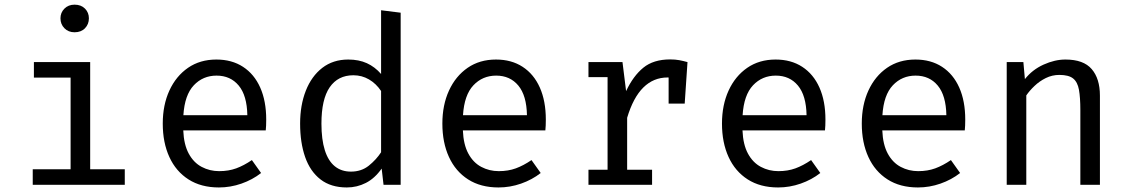

<svg xmlns="http://www.w3.org/2000/svg" viewBox="-20 -793 4840 824"><path d="M367 -526.5V-66.5H515.5V0H120.5V-66.5H283V-460H125.5V-526.5ZM300 -773Q328 -773 344.8 -756Q361.5 -739 361.5 -714.5Q361.5 -689 344.8 -671.8Q328 -654.5 300 -654.5Q273.5 -654.5 256.5 -671.8Q239.5 -689 239.5 -714.5Q239.5 -739 256.5 -756Q273.5 -773 300 -773Z M766.5 -233.5Q769 -172.5 790 -133.8Q811 -95 845.5 -76.8Q880 -58.5 920.5 -58.5Q961 -58.5 993.8 -70.5Q1026.5 -82.5 1061 -106L1100.5 -50.5Q1063.5 -21.5 1016.2 -5Q969 11.5 919.5 11.5Q843 11.5 789 -23Q735 -57.5 706.8 -119.2Q678.5 -181 678.5 -262.5Q678.5 -342.5 707 -404.5Q735.5 -466.5 787 -502Q838.5 -537.5 908.5 -537.5Q975 -537.5 1023 -506.2Q1071 -475 1096.8 -417.2Q1122.5 -359.5 1122.5 -279.5Q1122.5 -266 1122 -254.2Q1121.5 -242.5 1120.5 -233.5ZM909.5 -468.5Q851 -468.5 811.8 -427Q772.5 -385.5 767 -298.5H1041.5Q1040 -383 1004.5 -425.8Q969 -468.5 909.5 -468.5Z M1615.5 -749 1699.5 -738.5V0H1626L1618 -69.5Q1588.5 -27.5 1550.2 -8Q1512 11.5 1468.5 11.5Q1400 11.5 1355.5 -23Q1311 -57.5 1289.5 -119.2Q1268 -181 1268 -262.5Q1268 -341.5 1292.5 -403.8Q1317 -466 1363.2 -501.8Q1409.5 -537.5 1474.5 -537.5Q1520 -537.5 1554.5 -521.8Q1589 -506 1615.5 -475.5ZM1496.5 -470Q1430.5 -470 1395 -418.5Q1359.5 -367 1359.5 -262.5Q1359.5 -194.5 1374 -148.5Q1388.5 -102.5 1416.8 -79.5Q1445 -56.5 1486 -56.5Q1531 -56.5 1562.8 -82Q1594.5 -107.5 1615.5 -139.5V-402.5Q1594 -434.5 1563.5 -452.2Q1533 -470 1496.5 -470Z M1966.5 -233.5Q1969 -172.5 1990 -133.8Q2011 -95 2045.5 -76.8Q2080 -58.5 2120.5 -58.5Q2161 -58.5 2193.8 -70.5Q2226.5 -82.5 2261 -106L2300.5 -50.5Q2263.5 -21.5 2216.2 -5Q2169 11.5 2119.5 11.5Q2043 11.5 1989 -23Q1935 -57.5 1906.8 -119.2Q1878.5 -181 1878.5 -262.5Q1878.5 -342.5 1907 -404.5Q1935.5 -466.5 1987 -502Q2038.5 -537.5 2108.5 -537.5Q2175 -537.5 2223 -506.2Q2271 -475 2296.8 -417.2Q2322.5 -359.5 2322.5 -279.5Q2322.5 -266 2322 -254.2Q2321.5 -242.5 2320.5 -233.5ZM2109.5 -468.5Q2051 -468.5 2011.8 -427Q1972.5 -385.5 1967 -298.5H2241.5Q2240 -383 2204.5 -425.8Q2169 -468.5 2109.5 -468.5Z M2505.5 0V-64.5H2587.5V-462H2505.5V-526.5H2651.5L2667 -402Q2697.5 -467 2741 -502.5Q2784.5 -538 2856 -538Q2878 -538 2895.2 -534.8Q2912.5 -531.5 2930.5 -526.5L2906 -451.5Q2889.5 -456 2876 -458.2Q2862.5 -460.5 2845 -460.5Q2784.5 -460.5 2741 -417.5Q2697.5 -374.5 2671.5 -287.5V-64.5H2778.5V0ZM2849.5 -348.5V-463L2858 -526.5H2930.5L2918.5 -348.5Z M3166.5 -233.5Q3169 -172.5 3190 -133.8Q3211 -95 3245.5 -76.8Q3280 -58.5 3320.5 -58.5Q3361 -58.5 3393.8 -70.5Q3426.5 -82.5 3461 -106L3500.5 -50.5Q3463.5 -21.5 3416.2 -5Q3369 11.5 3319.5 11.5Q3243 11.5 3189 -23Q3135 -57.5 3106.8 -119.2Q3078.5 -181 3078.5 -262.5Q3078.5 -342.5 3107 -404.5Q3135.5 -466.5 3187 -502Q3238.5 -537.5 3308.5 -537.5Q3375 -537.5 3423 -506.2Q3471 -475 3496.8 -417.2Q3522.5 -359.5 3522.5 -279.5Q3522.5 -266 3522 -254.2Q3521.5 -242.5 3520.5 -233.5ZM3309.5 -468.5Q3251 -468.5 3211.8 -427Q3172.5 -385.5 3167 -298.5H3441.5Q3440 -383 3404.5 -425.8Q3369 -468.5 3309.5 -468.5Z M3766.5 -233.5Q3769 -172.5 3790 -133.8Q3811 -95 3845.5 -76.8Q3880 -58.5 3920.5 -58.5Q3961 -58.5 3993.8 -70.5Q4026.5 -82.5 4061 -106L4100.5 -50.5Q4063.5 -21.5 4016.2 -5Q3969 11.5 3919.5 11.5Q3843 11.5 3789 -23Q3735 -57.5 3706.8 -119.2Q3678.5 -181 3678.5 -262.5Q3678.5 -342.5 3707 -404.5Q3735.5 -466.5 3787 -502Q3838.5 -537.5 3908.5 -537.5Q3975 -537.5 4023 -506.2Q4071 -475 4096.8 -417.2Q4122.5 -359.5 4122.5 -279.5Q4122.5 -266 4122 -254.2Q4121.5 -242.5 4120.5 -233.5ZM3909.5 -468.5Q3851 -468.5 3811.8 -427Q3772.5 -385.5 3767 -298.5H4041.5Q4040 -383 4004.5 -425.8Q3969 -468.5 3909.5 -468.5Z M4300.5 0V-526.5H4372L4378.5 -453.5Q4410.5 -494 4458.8 -515.8Q4507 -537.5 4552.5 -537.5Q4630 -537.5 4665.2 -496.5Q4700.5 -455.5 4700.5 -382.5V0H4616.5V-320.5Q4616.5 -374.5 4610.5 -407.8Q4604.5 -441 4585.5 -456.2Q4566.5 -471.5 4526.5 -471.5Q4495.5 -471.5 4468.2 -458Q4441 -444.5 4419.8 -424.2Q4398.5 -404 4384.5 -383.5V0Z"/></svg>

Font: Fira Code Light
Style: Regular
Weight: 400
Monospace: yes
Version: Version 5.002